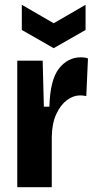

<svg xmlns="http://www.w3.org/2000/svg" viewBox="-20 -781 403 801"><path d="M52 0V-528H158L163 -336H186Q189 -448 226 -495Q263 -542 318 -542Q325 -542 332.5 -541Q340 -540 347 -537L340 -380Q328 -383 314 -383Q286 -383 259.5 -363.5Q233 -344 215 -305.5Q197 -267 196 -210V0ZM71 -761 204 -684 337 -761V-656L204 -580L71 -656Z"/></svg>

Font: Bricolage Grotesque 10pt Condensed Bricolage Grotesque 10pt Condensed Regular
Style: Bold
Weight: 700
Width: 3
Designer: Mathieu Triay
Foundry: Atelier Triay
Version: Version 1.000; ttfautohint (v1.8.4.7-5d5b);gftools[0.9.32]